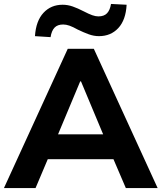

<svg xmlns="http://www.w3.org/2000/svg" viewBox="-22 -952 818 972"><path d="M-2 0 321 -705H453L776 0H615L531 -196L595 -146H177L241 -196L158 0ZM384 -540 256 -234 230 -272H543L516 -234L388 -540ZM234 -764 155 -769Q160 -846 198 -887Q236 -928 295 -928Q321 -928 346.5 -919Q372 -910 401 -895Q428 -881 445 -875Q462 -869 476 -869Q505 -869 520 -885Q535 -901 540 -932L619 -928Q615 -851 577 -810Q539 -769 479 -769Q453 -769 427 -778.5Q401 -788 372 -802Q347 -816 330 -822Q313 -828 298 -828Q269 -828 254 -812Q239 -796 234 -764Z"/></svg>

Font: Nunito Sans 10pt ExtraBold
Style: Regular
Weight: 800
Designer: Vernon Adams
Foundry: Vernon Adams
Version: Version 3.101;gftools[0.9.27]